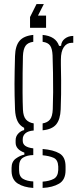

<svg xmlns="http://www.w3.org/2000/svg" viewBox="-20 -777 383 946"><path d="M144 149Q97 146 67.8 127.5Q38.5 109 37 68Q37 63.5 37 59.2Q37 55 37 50Q37 19 58.5 3.8Q80 -11.5 100 -15V-25Q57 -41 57 -74Q57 -78 57 -80.2Q57 -82.5 57 -86Q57 -105.5 70.2 -119.2Q83.5 -133 99 -136V-147Q76.5 -158.5 66 -180.8Q55.5 -203 54 -238Q52.5 -276.5 52 -306.5Q51.5 -336.5 51.5 -364.5Q51.5 -392.5 52.2 -425Q53 -457.5 54 -501Q55.5 -551.5 76.5 -576Q97.5 -600.5 144 -605V-571Q117 -567.5 105.8 -551.2Q94.5 -535 93 -501Q92 -467.5 91.5 -418.8Q91 -370 91.2 -320.8Q91.5 -271.5 93 -237Q94.5 -203.5 108 -188.2Q121.5 -173 146 -169V-134Q119 -132 105.5 -120.5Q92 -109 92 -91Q92 -89.5 92 -87.5Q92 -85.5 92 -84Q92 -67 105.2 -58Q118.5 -49 144 -46V-13Q114 -12.5 94 -0.5Q74 11.5 74 44Q74 47.5 74 52Q74 56.5 74 62Q74 92.5 93.2 104Q112.5 115.5 144 117ZM190 149V118Q224 115.5 244.8 104.2Q265.5 93 267 61Q267 56.5 267 52Q267 47.5 267 43Q265.5 10 244 0.5Q222.5 -9 190 -12V-43Q243.5 -38.5 273.2 -21Q303 -3.5 303 43Q303 47.5 303 52.5Q303 57.5 303 62Q303 109 271.2 127.8Q239.5 146.5 190 149ZM190 -135V-169Q214 -173 226.2 -188Q238.5 -203 240 -239Q241.5 -276.5 241.8 -323.2Q242 -370 241.2 -417.2Q240.5 -464.5 239 -504Q237.5 -537 227 -552.2Q216.5 -567.5 190 -571V-605Q255 -599 271 -551H281Q282 -573 299.5 -586.5Q317 -600 341 -600V-566H333Q309 -566 294.5 -544.8Q280 -523.5 280 -483V-459Q281 -414.5 281.2 -380.2Q281.5 -346 281 -312.8Q280.5 -279.5 279 -238Q277 -188.5 256.8 -164Q236.5 -139.5 190 -135ZM196 -757 167 -700H207V-640H128V-693L160 -757Z"/></svg>

Font: Big Shoulders Stencil Text Thin
Style: Regular
Weight: 100
Designer: Patric King
Foundry: XO Type Co
Version: Version 2.001